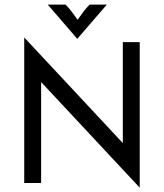

<svg xmlns="http://www.w3.org/2000/svg" viewBox="-20 -812 728 852"><path d="M600 20.8Q600 20.8 162.5 -447.9Q162.5 -447.9 162.5 0Q162.5 0 87.5 0Q87.5 0 87.5 -645.8Q87.5 -645.8 525 -177.1Q525 -177.1 525 -625Q525 -625 600 -625Q600 -625 600 20.8ZM322.9 -639.6 191.7 -791.7H270.8Q285.4 -777.1 297.2 -761.5Q309 -745.8 324.3 -724.3Q339.6 -745.8 351.4 -761.5Q363.2 -777.1 377.8 -791.7H454.2Z"/></svg>

Font: co2trust
Style: Regular
Weight: 400
Designer: Kristian Moeller
Foundry: Dicotype
Version: Version 1.000